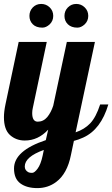

<svg xmlns="http://www.w3.org/2000/svg" viewBox="-28 -715 576 985"><path d="M137.2 -134.8Q137.2 -90.8 165.8 -90.8Q194.3 -90.8 214.4 -114.3Q233.9 -138.2 245.1 -172.9L314.9 -500H459L359.9 -36.1Q405.3 -51.3 434.8 -82.3Q464.4 -113.3 485.8 -179.2H527.8Q489.7 -50.3 398.9 -9.3Q374 2 351.1 7.8L335.9 80.1Q316.9 176.3 259.8 218.8Q217.8 250 163.6 250Q109.4 250 76.7 226.1Q43.9 202.1 43.9 149.4Q43.9 58.1 207 3.9L219.2 -49.8Q167.5 5.9 99.1 5.9Q54.2 5.9 22.9 -22.5Q-7.8 -50.8 -7.8 -113.8Q-7.8 -142.1 0 -179.2L67.9 -500H211.9L140.1 -160.2Q137.2 -147.5 137.2 -134.8ZM196.8 54.2Q99.1 89.4 99.1 139.2Q99.1 159.2 118.2 168.9Q124.5 171.9 136.7 171.9Q148.9 171.9 165 150.1Q181.2 128.4 190.9 83ZM227.1 -590.3Q208.5 -573.2 189.5 -573.2Q157.2 -573.2 140.1 -590.6Q123 -607.9 123 -633.3Q123 -658.7 140.1 -676.8Q157.7 -694.8 183.3 -694.8Q209 -694.8 227.1 -677Q245.1 -659.2 245.1 -633.5Q245.1 -607.9 227.1 -590.3ZM406.7 -590.3Q388.2 -573.2 369.1 -573.2Q337.9 -573.2 320.3 -590.3Q302.7 -607.4 302.7 -633.3Q302.7 -659.2 320.3 -677Q337.9 -694.8 363.3 -694.8Q388.7 -694.8 406.7 -677Q424.8 -659.2 424.8 -633.5Q424.8 -607.9 406.7 -590.3Z"/></svg>

Font: UVF Lobster12
Style: Regular
Weight: 400
Designer: Pablo Impallari
Foundry: Pablo Impallari. www.impallari.com
Version: Version 1.004